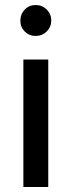

<svg xmlns="http://www.w3.org/2000/svg" viewBox="-20 -744 285 764"><path d="M122 -724Q148 -724 166 -706Q184 -688 184 -662.5Q184 -637 166 -619Q148 -601 122 -601Q96 -601 78.5 -618.5Q61 -636 61 -662Q61 -688 78.5 -706Q96 -724 122 -724ZM172 0H73V-507H172Z"/></svg>

Font: Hind Jalandhar Medium
Style: Regular
Weight: 500
Designer: Namrata Goyal
Foundry: Indian Type Foundry
Version: Version 0.702;PS 1.0;hotconv 1.0.81;makeotf.lib2.5.63406